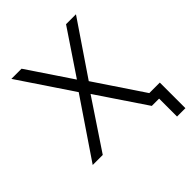

<svg xmlns="http://www.w3.org/2000/svg" viewBox="-230 -842 1135 1135"><g transform="rotate(-45 337.5 -275.0)"><path d="M323 -306 119 0H35L281 -363L55 -700H140L326 -423L512 -700H595L369 -367L572 -64H660V150H590V0H529Z"/></g></svg>

Font: PT Root UI Web
Style: Regular
Weight: 400
Designer: Vitaly Kuzmin
Foundry: ParaType Ltd.
Version: Version 1.000W